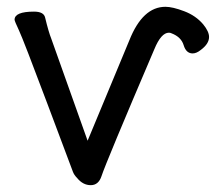

<svg xmlns="http://www.w3.org/2000/svg" viewBox="-20 -521 635 565"><path d="M207 2.9Q198.2 -5.9 194.6 -15.4Q190.9 -24.9 119.9 -214.4Q48.8 -403.8 35.9 -431.4Q22.9 -459 22.9 -462.9Q22.9 -486.8 80.1 -486.8Q108.9 -486.8 112.8 -469.2Q123 -426.8 130.9 -407.2L237.8 -106.9L360.8 -402.8Q399.9 -501 466.8 -501Q487.8 -501 522 -488Q556.2 -475.1 578.1 -449.2Q595.2 -428.2 595.2 -412.1Q595.2 -392.1 570.8 -374Q558.1 -363.8 546.9 -363.8Q527.8 -363.8 520.5 -387.9Q513.2 -412.1 484.9 -422.9Q481 -424.8 477.1 -424.8Q454.1 -424.8 434.1 -376Q291 -41 278.8 -2.9Q270 23.9 247.1 23.9Q224.1 23.9 207 2.9Z"/></svg>

Font: LXGW WenKai Screen
Style: Regular
Weight: 400
Designer: LXGW / Fontworks Inc.
Foundry: LXGW / Fontworks Inc.
Version: Version 1.510;January 18,2025